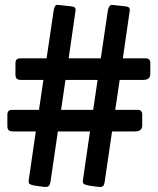

<svg xmlns="http://www.w3.org/2000/svg" viewBox="-20 -762 643 783"><path d="M593 -506V-461Q593 -448 585.5 -442Q578 -436 563 -436H468L450 -314H543Q551 -314 555.5 -309Q560 -304 560 -296V-251Q560 -238 552.5 -232Q545 -226 530 -226H437L408 -28Q406 -10 401 -4Q396 2 380 0L343 -5Q328 -8 322.5 -11.5Q317 -15 318 -26L347 -226H216L187 -28Q185 -10 179.5 -4Q174 2 158 0L122 -5Q106 -8 101 -11.5Q96 -15 97 -26L126 -226H34Q21 -226 15.5 -231Q10 -236 10 -248V-293Q10 -314 28 -314H139L157 -436H67Q54 -436 48.5 -441Q43 -446 43 -458V-503Q43 -524 61 -524H170L199 -720Q201 -732 205 -737.5Q209 -743 216 -742L272 -736Q291 -734 288 -718L260 -524H391L420 -720Q425 -743 437 -742L493 -736Q512 -734 509 -718L481 -524H576Q584 -524 588.5 -519Q593 -514 593 -506ZM378 -436H247L229 -314H360Z"/></svg>

Font: Libre Franklin ExtraBold
Style: Regular
Weight: 800
Designer: Pablo Impallari, Rodrigo Fuenzalida
Foundry: Impallari Type
Version: Version 1.002; ttfautohint (v1.5)